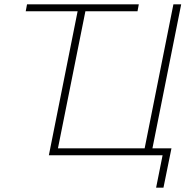

<svg xmlns="http://www.w3.org/2000/svg" viewBox="-20 -718 899 888"><path d="M702 150 732 0H206L339 -666H99L105 -698H622L616 -666H375L248 -32H649L782 -698H818L685 -32H773L736 150Z"/></svg>

Font: IBM Plex Sans ExtraLight
Style: Italic
Weight: 250
Italic angle: -11.31°
Designer: Mike Abbink, Paul van der Laan, Pieter van Rosmalen
Foundry: Bold Monday
Version: Version 3.201